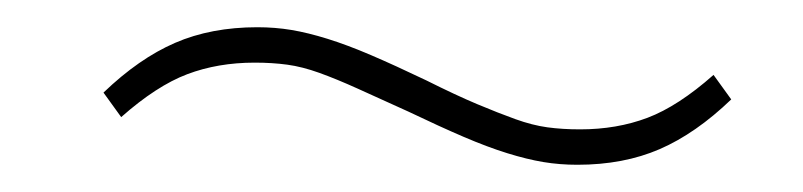

<svg xmlns="http://www.w3.org/2000/svg" viewBox="-20 -375 590 141"><path d="M404 -254Q391 -254 379 -256Q367 -258 352.5 -262.5Q338 -267 320.5 -274.5Q303 -282 280 -293Q258 -303 242.5 -310Q227 -317 214.5 -321.5Q202 -326 191 -327.5Q180 -329 167 -329Q140 -329 117.5 -320.5Q95 -312 69 -289L56 -307Q82 -332 108.5 -343.5Q135 -355 169 -355Q182 -355 194 -353Q206 -351 220.5 -346.5Q235 -342 252.5 -334.5Q270 -327 293 -316Q315 -305 330.5 -298.5Q346 -292 358.5 -287.5Q371 -283 382 -281.5Q393 -280 406 -280Q433 -280 455.5 -288.5Q478 -297 504 -320L517 -302Q491 -277 464.5 -265.5Q438 -254 404 -254Z"/></svg>

Font: IBM Plex Serif ExtLt
Style: Italic
Weight: 200
Italic angle: -14°
Designer: Mike Abbink, Paul van der Laan, Pieter van Rosmalen
Foundry: Bold Monday
Version: Version 3.001